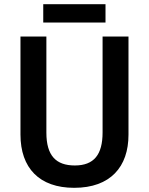

<svg xmlns="http://www.w3.org/2000/svg" viewBox="-20 -889 713 919"><path d="M485 -869H187V-781H485ZM595 -244V-714H471V-255C471 -149 430 -97 338 -97C248 -97 202 -144 202 -254V-714H78V-245C78 -85 168 10 335 10C509 10 595 -91 595 -244Z"/></svg>

Font: Noto Sans Ethiopic SemiCondensed SemiBold
Style: Regular
Weight: 600
Width: 4
Designer: Monotype Design Team
Foundry: Monotype Imaging Inc.
Version: Version 2.102